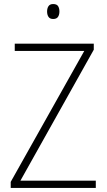

<svg xmlns="http://www.w3.org/2000/svg" viewBox="-20 -930 527 950"><path d="M454 0H33V-30L397 -678H53V-714H444V-684L81 -36H454ZM243 -910Q261 -910 267.5 -899.5Q274 -889 274 -873Q274 -857 267 -846.5Q260 -836 243 -836Q227 -836 220 -846.5Q213 -857 213 -873Q213 -889 220 -899.5Q227 -910 243 -910Z"/></svg>

Font: Noto Sans Sinhala UI SemiCondensed ExtraLight
Style: Regular
Weight: 200
Width: 4
Designer: Jelle Bosma - Monotype Design Team
Foundry: Monotype Imaging Inc.
Version: Version 2.006; ttfautohint (v1.8.4.7-5d5b)